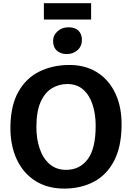

<svg xmlns="http://www.w3.org/2000/svg" viewBox="-20 -1150 811 1179"><path d="M383 8Q276 10 199.2 -37.8Q122.5 -85.5 82.2 -172.8Q42 -260 44 -376Q46.5 -504.5 93 -586.8Q139.5 -669 218.5 -709Q297.5 -749 397.5 -751Q500 -753 574.8 -706.8Q649.5 -660.5 689.2 -574.8Q729 -489 726.5 -372.5Q724 -244 679.5 -160.2Q635 -76.5 558.5 -35.2Q482 6 383 8ZM386 -107Q469.5 -107 518.5 -172.2Q567.5 -237.5 567.5 -377.5Q567.5 -450.5 548.2 -508.5Q529 -566.5 490.5 -600.2Q452 -634 394 -634Q342 -634 298.8 -608Q255.5 -582 229.5 -524Q203.5 -466 203.5 -370Q203.5 -296.5 223.8 -237Q244 -177.5 284.8 -142.2Q325.5 -107 386 -107ZM390 -818Q353 -818 329.5 -838.8Q306 -859.5 306 -897Q306 -934 333.8 -958.2Q361.5 -982.5 400 -982.5Q440.5 -982.5 461.8 -961.8Q483 -941 483 -905Q483 -866.5 456.2 -842.2Q429.5 -818 390 -818ZM249.5 -1030V-1130.5H539.5V-1030Z"/></svg>

Font: Merriweather Sans
Style: Bold
Weight: 700
Designer: Eben Sorkin
Foundry: Eben Sorkin
Version: Version 1.008; ttfautohint (v1.7.19-72a1) -l 8 -r 50 -G 200 